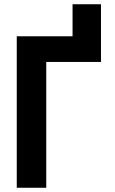

<svg xmlns="http://www.w3.org/2000/svg" viewBox="-20 -885 540 905"><path d="M59 0H198V-593H456V-865H322V-714H59Z"/></svg>

Font: Noto Sans Mono ExtraCondensed ExtraBold
Style: Regular
Weight: 800
Width: 2
Designer: Monotype Design Team
Foundry: Monotype Imaging Inc.
Version: Version 2.014